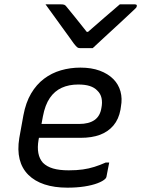

<svg xmlns="http://www.w3.org/2000/svg" viewBox="-20 -855 652 886"><path d="M408 -633Q393 -633 378 -633Q363 -633 348 -633Q341 -633 336 -637Q331 -641 320 -655Q314 -664 299 -684.5Q284 -705 264.5 -732Q245 -759 225.5 -786Q206 -813 190 -835Q209 -835 225 -835Q241 -835 260 -835Q271 -835 276.5 -833Q282 -831 287 -824Q298 -811 326.5 -775.5Q355 -740 397 -687L357 -708H410L361 -686Q422 -739 462 -774Q502 -809 533 -835H602Q606 -835 608 -834Q610 -833 611 -831Q612 -829 611 -826Q611 -822 606.5 -817.5Q602 -813 586 -798Q572 -785 547.5 -762Q523 -739 495.5 -714Q468 -689 444.5 -667Q421 -645 408 -633ZM351 -543Q402 -543 440 -529Q478 -515 502.5 -490.5Q527 -466 536 -433Q545 -400 538 -363L536 -349Q528 -305 503.5 -276Q479 -247 441.5 -233Q404 -219 352 -219Q328 -219 295 -219Q262 -219 223.5 -219Q185 -219 145 -219L108 -213L117 -283Q161 -283 200.5 -283Q240 -283 276 -283Q312 -283 345 -283Q390 -283 416 -301Q442 -319 448 -357Q453 -382 448.5 -402.5Q444 -423 429 -437Q416 -451 394.5 -458Q373 -465 341 -465Q298 -465 265 -450Q232 -435 210 -403Q188 -371 178 -318L158 -210Q152 -175 157 -148.5Q162 -122 178 -104Q196 -86 225 -77.5Q254 -69 297 -69Q334 -69 362 -73Q390 -77 415.5 -85Q441 -93 468 -105H484Q481 -89 477.5 -72Q474 -55 471 -38Q470 -36 469 -34Q468 -32 466 -30Q455 -19 430 -9.5Q405 0 369.5 5.5Q334 11 291 11Q231 11 185.5 -4Q140 -19 110.5 -48.5Q81 -78 70.5 -120.5Q60 -163 69 -218L88 -323Q99 -382 123.5 -423.5Q148 -465 183 -491.5Q218 -518 261 -530.5Q304 -543 351 -543Z"/></svg>

Font: RecMonoLinear Nerd Font Mono
Style: Italic
Weight: 400
Italic angle: -10°
Monospace: yes
Version: Version 1.085; ttfautohint (v1.8.4.7-5d5b);Nerd Fonts 3.2.1